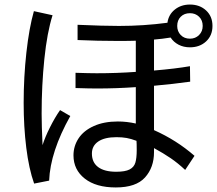

<svg xmlns="http://www.w3.org/2000/svg" viewBox="-20 -814 954 844"><path d="M657 -163V-145Q657 -78 617.5 -34Q578 10 489 10Q402 10 352.5 -29Q303 -68 303 -131Q303 -172 325.5 -206Q348 -240 392.5 -260Q437 -280 498 -280Q537 -280 577 -271V-431Q492 -425 405 -425Q372 -425 312 -427V-494Q372 -492 405 -492Q492 -492 577 -498V-635Q551 -634 498 -634Q409 -634 321 -638V-705Q434 -700 503 -700Q611 -700 716 -714Q721 -750 748.5 -772Q776 -794 815 -794Q858 -794 886 -768Q914 -742 914 -700Q914 -658 886 -632Q858 -606 815 -606Q787 -606 765 -617.5Q743 -629 730 -649Q694 -643 657 -640V-504Q752 -512 815 -523L816 -455Q745 -445 657 -437V-242Q756 -198 835 -129L794 -67Q762 -97 730.5 -118.5Q699 -140 657 -163ZM84 -362Q84 -475 96 -583Q108 -691 129 -765L211 -747Q187 -671 175 -555Q163 -439 163 -314Q163 -262 167 -176Q178 -211 199.5 -254Q221 -297 244 -330L289 -304Q201 -147 196 -20L130 -7Q107 -72 95.5 -164.5Q84 -257 84 -362ZM492 -211Q440 -211 412 -192Q384 -173 384 -139Q384 -100 411.5 -79.5Q439 -59 491 -59Q530 -59 549.5 -69Q569 -79 575 -99Q581 -119 581 -154Q581 -184 580 -195Q556 -204 536.5 -207.5Q517 -211 492 -211ZM815 -756Q790 -756 774.5 -740.5Q759 -725 759 -700Q759 -676 774.5 -660Q790 -644 815 -644Q839 -644 855 -660Q871 -676 871 -700Q871 -725 855 -740.5Q839 -756 815 -756Z"/></svg>

Font: Kakao Big Sans
Style: Regular
Weight: 400
Designer: Park Young-rak; Lee Sang-min; Kim Jung-jin; Min Bon; Park Min-gyu;
Foundry: Kakao Corporation
Version: Version 2.003